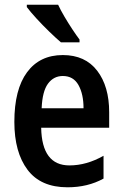

<svg xmlns="http://www.w3.org/2000/svg" viewBox="-20 -786 521 816"><path d="M247 -552Q342 -552 393 -485.5Q444 -419 444 -309V-243H155Q158 -83 275 -83Q348 -83 420 -124V-27Q353 10 267 10Q153 10 97 -64.5Q41 -139 41 -268Q41 -406 95 -479Q149 -552 247 -552ZM247 -463Q208 -463 184 -430.5Q160 -398 157 -326H335Q335 -386 313.5 -424.5Q292 -463 247 -463ZM227 -766Q237 -744 253.5 -716Q270 -688 287.5 -661.5Q305 -635 318 -618V-606H239Q219 -623 190 -651Q161 -679 134.5 -708Q108 -737 94 -756V-766Z"/></svg>

Font: Noto Sans Gurmukhi Condensed SemiBold
Style: Regular
Weight: 600
Width: 3
Designer: Jelle Bosma - Monotype Design Team
Foundry: Monotype Imaging Inc.
Version: Version 2.004; ttfautohint (v1.8.4.7-5d5b)